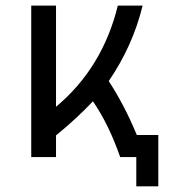

<svg xmlns="http://www.w3.org/2000/svg" viewBox="-20 -557 626 681"><path d="M90.8 0V-537.1H178.7V-178.2Q343.8 -316.4 397.9 -537.1H485.8Q451.2 -394.5 365.7 -269.5Q421.9 -183.1 465.3 -78.1H541.5V104H463.4V0H406.2Q366.2 -115.2 309.6 -197.8Q253.4 -137.7 178.7 -76.7V0Z"/></svg>

Font: Consola Mono
Style: Book
Weight: 400
Monospace: yes
Designer: Wojciech Kalinowski "wmk69" (wmk69@o2.pl)
Foundry: Wojciech Kalinowski "wmk69" (wmk69@o2.pl)
Version: Version 2.1.0